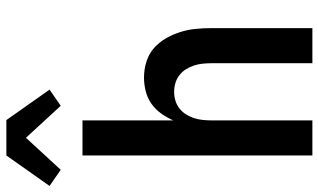

<svg xmlns="http://www.w3.org/2000/svg" viewBox="-252 -802 1025 618"><g transform="rotate(-90 261.0 -492.5)"><path d="M70 0V-740H183V-448Q192 -468 205 -486.5Q218 -505 236.5 -518Q255 -531 277 -536.5Q299 -542 321 -542Q346 -542 371 -534.5Q396 -527 415 -510.5Q434 -494 447 -471.5Q460 -449 467.5 -425Q475 -401 477.5 -375.5Q480 -350 480 -325V0H367V-325Q367 -339 365.5 -353.5Q364 -368 359.5 -381.5Q355 -395 347.5 -407Q340 -419 328.5 -428Q317 -437 303 -441Q289 -445 275 -445Q261 -445 247 -441Q233 -437 221.5 -428Q210 -419 202.5 -407Q195 -395 190.5 -381.5Q186 -368 184.5 -353.5Q183 -339 183 -325V0ZM24 -810 -28 -846 70 -985H184L282 -846L230 -810L127 -922Z"/></g></svg>

Font: Lode
Style: Bold
Weight: 700
Monospace: yes
Designer: Belleve Invis
Foundry: Belleve Invis
Version: Version 29.2.0; ttfautohint (v1.8.3)